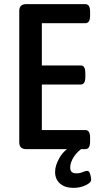

<svg xmlns="http://www.w3.org/2000/svg" viewBox="-20 -720 466 927"><path d="M106 0Q73 0 73 -33V-667Q73 -700 106 -700H392Q415 -700 415 -664V-644Q415 -608 392 -608H182V-404H370Q392 -404 392 -368V-348Q392 -312 370 -312H182V-92H392Q415 -92 415 -56V-36Q415 0 392 0ZM335 187Q293 187 269.5 166Q246 145 246 110Q246 78 268 40.5Q290 3 331 -17L386 -10Q355 9 337 36.5Q319 64 319 89Q319 117 348 117Q365 117 379 111Q393 105 401 105Q411 105 415.5 121Q420 137 420 148Q420 162 393.5 174.5Q367 187 335 187Z"/></svg>

Font: Asap Condensed Medium
Style: Regular
Weight: 500
Width: 3
Designer: Pablo Cosgaya
Foundry: Omnibus-Type
Version: Version 3.001; ttfautohint (v1.8.4.7-5d5b)